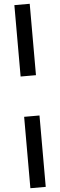

<svg xmlns="http://www.w3.org/2000/svg" viewBox="-83 -1092 469 1495"><g transform="rotate(-5 151.0 -344.5)"><path d="M91 -502V-1060H211V-502ZM91 371V-187H211V371Z"/></g></svg>

Font: Matangi
Style: Bold
Weight: 700
Designer: Prashant Pant
Foundry: The Graphic Ant
Version: Version 3.002